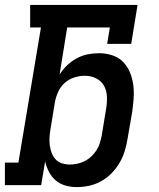

<svg xmlns="http://www.w3.org/2000/svg" viewBox="-27 -755 647 783"><path d="M286 8Q262 8 239.5 1.5Q217 -5 200 -19.5Q183 -34 172.5 -54.5Q162 -75 157 -97L141 0H-7V-92H48L140 -643H96V-735H534L508 -576H410L421 -643H247L216 -451Q229 -472 247 -489Q265 -506 286.5 -517.5Q308 -529 331 -533.5Q354 -538 377 -538Q405 -538 431 -529.5Q457 -521 475 -502.5Q493 -484 503 -459.5Q513 -435 516.5 -408.5Q520 -382 518 -354Q516 -326 512 -298L493 -188Q489 -163 481.5 -138.5Q474 -114 460.5 -91Q447 -68 428 -48.5Q409 -29 385.5 -16Q362 -3 336.5 2.5Q311 8 286 8ZM258 -84Q273 -84 289 -87.5Q305 -91 319.5 -98.5Q334 -106 346 -117.5Q358 -129 367 -143Q376 -157 380.5 -172.5Q385 -188 388 -203L406 -313Q410 -337 409 -361.5Q408 -386 397 -405.5Q386 -425 365 -435.5Q344 -446 319 -446Q319 -446 319 -446Q319 -446 319 -446Q297 -446 275.5 -439Q254 -432 237 -417Q220 -402 210.5 -381Q201 -360 197 -339L179 -229Q176 -212 175 -195.5Q174 -179 176 -163Q178 -147 183.5 -132Q189 -117 199.5 -105.5Q210 -94 225.5 -89Q241 -84 258 -84Z"/></svg>

Font: Iosevka Slab Semibold Extended
Style: Italic
Weight: 600
Width: 7
Italic angle: -9°
Monospace: yes
Designer: Belleve Invis
Foundry: Belleve Invis
Version: Version 11.1.0; ttfautohint (v1.8.3)